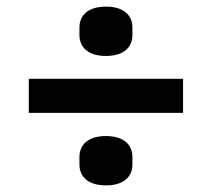

<svg xmlns="http://www.w3.org/2000/svg" viewBox="-20 -595 640 580"><path d="M533 -254V-357H67V-254ZM300 -35C357 -35 380 -64 380 -98V-121C380 -155 357 -184 300 -184C243 -184 220 -155 220 -121V-98C220 -64 243 -35 300 -35ZM300 -426C357 -426 380 -455 380 -489V-512C380 -546 357 -575 300 -575C243 -575 220 -546 220 -512V-489C220 -455 243 -426 300 -426Z"/></svg>

Font: IBM Plex Thai SemiBold
Style: Regular
Weight: 600
Designer: Mike Abbink, Paul van der Laan, Pieter van Rosmalen, Ben Mitchell, Mark Frömberg
Foundry: Bold Monday
Version: Version 1.0